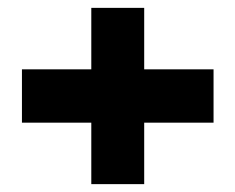

<svg xmlns="http://www.w3.org/2000/svg" viewBox="-20 -607 601 490"><path d="M36 -294V-430H213V-294ZM213 -137V-294H348V-137ZM213 -294V-587H348V-430L214 -294ZM214 -294 348 -430H525V-294Z"/></svg>

Font: Foldit
Style: Bold
Weight: 700
Version: Version 1.003